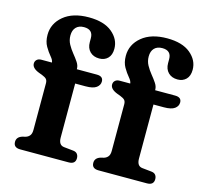

<svg xmlns="http://www.w3.org/2000/svg" viewBox="-104 -841 1017 957"><g transform="rotate(15 404.0 -362.0)"><path d="M259 -109.5Q259 -70.5 287.5 -67.5L335.5 -62.5Q350.5 -61 357.2 -52.2Q364 -43.5 364 -30.5Q364 0 329 0H79.5Q44.5 0 44.5 -30Q44.5 -55 73 -64L89.5 -68Q102.5 -72 110.2 -81.8Q118 -91.5 118 -111V-351.5Q118 -365 111.8 -372.5Q105.5 -380 87.5 -387L72.5 -392.5Q34 -407 34 -431Q34 -443.5 42.5 -451.2Q51 -459 65.5 -459H120Q119.5 -471.5 105.2 -488Q91 -504.5 77 -528.5Q63 -552.5 63 -587Q63 -645.5 110.5 -685Q158 -724.5 240.5 -724.5Q319 -724.5 361 -689.5Q403 -654.5 403 -605.5Q403 -573.5 386 -556.5Q369 -539.5 342 -539.5Q312 -539.5 294 -557.5Q276 -575.5 276 -606V-626.5Q276 -671 229.5 -671Q203 -671 188.5 -655.8Q174 -640.5 174 -613.5Q174 -589 185.2 -568.5Q196.5 -548 211.2 -530Q226 -512 237.2 -495.2Q248.5 -478.5 248.5 -462V-459H351.5Q385 -459 385 -432Q385 -413 368 -400.5Q351 -388 313 -388H259ZM663 -109.5Q663 -70.5 691.5 -67.5L739.5 -62.5Q754.5 -61 761.2 -52.2Q768 -43.5 768 -30.5Q768 0 733 0H483.5Q448.5 0 448.5 -30Q448.5 -55 477 -64L493.5 -68Q506.5 -72 514.2 -81.8Q522 -91.5 522 -111V-351.5Q522 -365 515.8 -372.5Q509.5 -380 491.5 -387L476.5 -392.5Q438 -407 438 -431Q438 -443.5 446.5 -451.2Q455 -459 469.5 -459H524Q523.5 -471.5 509.2 -488Q495 -504.5 481 -528.5Q467 -552.5 467 -587Q467 -645.5 514.5 -685Q562 -724.5 644.5 -724.5Q723 -724.5 765 -689.5Q807 -654.5 807 -605.5Q807 -573.5 790 -556.5Q773 -539.5 746 -539.5Q716 -539.5 698 -557.5Q680 -575.5 680 -606V-626.5Q680 -671 633.5 -671Q607 -671 592.5 -655.8Q578 -640.5 578 -613.5Q578 -589 589.2 -568.5Q600.5 -548 615.2 -530Q630 -512 641.2 -495.2Q652.5 -478.5 652.5 -462V-459H755.5Q789 -459 789 -432Q789 -413 772 -400.5Q755 -388 717 -388H663Z"/></g></svg>

Font: Fraunces 9pt SuperSoft SemiBold
Style: Regular
Weight: 600
Version: Version 1.000;[0bf87f6ff]